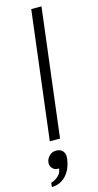

<svg xmlns="http://www.w3.org/2000/svg" viewBox="-142 -739 519 1014"><g transform="rotate(-15 118.0 -232.0)"><path d="M59 0 145 -700H201L115 0ZM7 236Q7 236 7.5 230Q8 224 9 218.5Q10 213 10 213Q10 213 18 210.5Q26 208 37 201Q48 194 57.5 182Q67 170 69 151Q68 151 66 151Q64 151 63 151Q44 151 32.5 137.5Q21 124 23 106Q25 87 40 71.5Q55 56 77 56Q96 56 107 64Q118 72 122 85.5Q126 99 123 117Q120 140 111 161.5Q102 183 87 200Q72 217 52 226.5Q32 236 7 236Z"/></g></svg>

Font: Inclusive Sans Light
Style: Italic
Weight: 300
Italic angle: -7°
Designer: Olivia King
Foundry: Olivia King
Version: Version 2.004